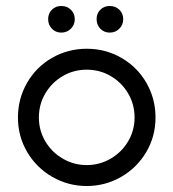

<svg xmlns="http://www.w3.org/2000/svg" viewBox="-20 -615 580 642"><path d="M40 -222Q40 -285 70.5 -338Q101 -391 154 -421.5Q207 -452 270 -452Q333 -452 386 -421.5Q439 -391 469.5 -338Q500 -285 500 -222Q500 -159 469 -106.5Q438 -54 385 -23.5Q332 7 270 7Q208 7 155 -23.5Q102 -54 71 -106.5Q40 -159 40 -222ZM430 -222Q430 -266 408.5 -302.5Q387 -339 350.5 -360.5Q314 -382 270 -382Q226 -382 189.5 -360.5Q153 -339 131.5 -302.5Q110 -266 110 -222Q110 -179 131.5 -142.5Q153 -106 190 -84.5Q227 -63 270 -63Q313 -63 350 -84.5Q387 -106 408.5 -142.5Q430 -179 430 -222ZM303 -551Q303 -570 315.5 -582.5Q328 -595 347 -595Q366 -595 379 -582.5Q392 -570 392 -551Q392 -532 379 -519Q366 -506 347 -506Q328 -506 315.5 -519Q303 -532 303 -551ZM141 -551Q141 -570 153.5 -582.5Q166 -595 185 -595Q204 -595 217 -582.5Q230 -570 230 -551Q230 -532 217 -519Q204 -506 185 -506Q166 -506 153.5 -519Q141 -532 141 -551Z"/></svg>

Font: Teachers[wght]
Style: Regular
Weight: 400
Designer: Alfredo Marco Pradil & Chank Diesel
Version: Version 1.000;Glyphs 3.1.2 (3151)